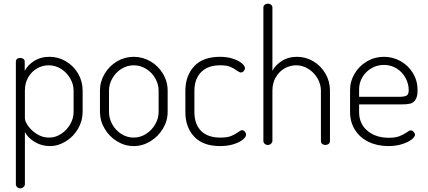

<svg xmlns="http://www.w3.org/2000/svg" viewBox="-20 -786 2321 1041"><path d="M114 -452V-402Q132 -435 166.5 -456.5Q201 -478 248 -478Q296 -478 337.5 -453.5Q379 -429 403.5 -387Q428 -345 428 -295V-179Q428 -131 403.5 -88.5Q379 -46 337.5 -20Q296 6 250 6Q206 6 169 -16Q132 -38 115 -70V213Q115 221 107.5 228Q100 235 90 235Q80 235 73 228.5Q66 222 66 213V-452Q66 -461 72.5 -466.5Q79 -472 90 -472Q100 -472 107 -466.5Q114 -461 114 -452ZM244 -432Q211 -432 181.5 -415.5Q152 -399 133.5 -367.5Q115 -336 115 -295V-145Q115 -128 133 -102.5Q151 -77 181 -58.5Q211 -40 246 -40Q281 -40 311.5 -60Q342 -80 360.5 -112Q379 -144 379 -179V-295Q379 -329 360.5 -361Q342 -393 311 -412.5Q280 -432 244 -432Z M889 -295V-179Q889 -131 863.5 -88.5Q838 -46 795.5 -20Q753 6 705 6Q657 6 615 -19.5Q573 -45 547.5 -88Q522 -131 522 -179V-295Q522 -343 547 -385.5Q572 -428 614 -453Q656 -478 705 -478Q753 -478 795.5 -453.5Q838 -429 863.5 -386.5Q889 -344 889 -295ZM705 -432Q669 -432 638 -412.5Q607 -393 589 -361Q571 -329 571 -295V-179Q571 -144 589 -111.5Q607 -79 638 -59.5Q669 -40 705 -40Q741 -40 772 -60Q803 -80 821.5 -112Q840 -144 840 -179V-295Q840 -329 822 -361Q804 -393 772.5 -412.5Q741 -432 705 -432Z M985 -179V-293Q985 -375 1032.5 -426.5Q1080 -478 1173 -478Q1211 -478 1242 -468Q1273 -458 1290.5 -443.5Q1308 -429 1308 -417Q1308 -408 1301.5 -400.5Q1295 -393 1285 -393Q1280 -393 1266 -402Q1248 -416 1228 -424Q1208 -432 1174 -432Q1107 -432 1070.5 -395Q1034 -358 1034 -293V-179Q1034 -113 1070 -76.5Q1106 -40 1175 -40Q1211 -40 1232 -48Q1253 -56 1272 -70Q1278 -74 1283 -77Q1288 -80 1292 -80Q1301 -80 1307.5 -72.5Q1314 -65 1314 -56Q1314 -43 1296 -28.5Q1278 -14 1246 -4Q1214 6 1173 6Q1081 6 1033 -45Q985 -96 985 -179Z M1432 0Q1422 0 1415 -6.5Q1408 -13 1408 -22V-745Q1408 -754 1415 -760Q1422 -766 1432 -766Q1443 -766 1450 -760Q1457 -754 1457 -745V-402Q1474 -434 1508.5 -456Q1543 -478 1590 -478Q1638 -478 1679 -453.5Q1720 -429 1744.5 -387Q1769 -345 1769 -295V-22Q1769 -11 1761.5 -5.5Q1754 0 1744 0Q1734 0 1727 -5.5Q1720 -11 1720 -22V-295Q1720 -329 1701.5 -361Q1683 -393 1652 -412.5Q1621 -432 1586 -432Q1553 -432 1523.5 -415.5Q1494 -399 1475.5 -367.5Q1457 -336 1457 -295V-22Q1457 -14 1449.5 -7Q1442 0 1432 0Z M2244 -297Q2244 -262 2232.5 -245Q2221 -228 2204 -224Q2187 -220 2159 -220H1927V-178Q1927 -115 1972 -77Q2017 -39 2088 -39Q2123 -39 2144 -47Q2165 -55 2185 -68Q2191 -72 2196.5 -75.5Q2202 -79 2207 -79Q2216 -79 2223 -71Q2230 -63 2230 -55Q2230 -44 2211.5 -29.5Q2193 -15 2160 -4.5Q2127 6 2086 6Q2025 6 1978 -17Q1931 -40 1904.5 -82Q1878 -124 1878 -179V-298Q1878 -346 1903 -387.5Q1928 -429 1970 -453.5Q2012 -478 2062 -478Q2110 -478 2152 -454.5Q2194 -431 2219 -389.5Q2244 -348 2244 -297ZM2196 -297Q2196 -331 2179 -363Q2162 -395 2131 -414.5Q2100 -434 2062 -434Q2025 -434 1994 -416Q1963 -398 1945 -367.5Q1927 -337 1927 -302V-261H2140Q2174 -261 2185 -268Q2196 -275 2196 -297Z"/></svg>

Font: Dosis
Style: Regular
Weight: 400
Designer: Edgar Tolentino, Pablo Impallari, Igino Marini
Foundry: Edgar Tolentino, Pablo Impallari, Igino Marini
Version: Version 1.007;Glyphs 3.1.1 (3134)